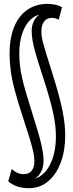

<svg xmlns="http://www.w3.org/2000/svg" viewBox="-20 -770 384 1010"><path d="M130.6 220Q109.5 220 90.4 216.2Q71.4 212.4 54.8 204.4Q38.2 196.4 23.4 183.6L41.6 118.8Q52.2 128.9 62.4 134.7Q72.7 140.4 83.2 143.3Q93.8 146.2 103.6 146.2Q122.3 146.2 134.9 138.4Q147.5 130.7 154.2 115Q160.9 99.3 160.9 76.4Q160.9 56 155.2 29.5Q149.6 3.1 136.8 -39.3Q124 -81.6 101.6 -149.6Q73.4 -235.4 57.7 -294.8Q42 -354.3 36.4 -399.1Q30.9 -443.9 30.2 -484.8Q30 -567.8 53.9 -627.1Q77.8 -686.4 123.1 -718Q168.5 -749.6 229.9 -749.6Q251.3 -749.6 271.3 -745.3Q291.4 -740.9 306.2 -732L288.9 -666.2Q279.5 -671.8 270.8 -673.8Q262.2 -675.8 252.2 -675.8Q226.6 -675.8 212.2 -657.1Q197.7 -638.4 197.7 -604.4Q197.7 -590.6 199.9 -576Q202 -561.4 207.9 -539.6Q213.8 -517.7 224.5 -483Q235.1 -448.3 252.5 -393.8Q273 -328.8 286.5 -279.5Q300.1 -230.2 308.1 -190.9Q316.1 -151.5 319.6 -119.1Q323.1 -86.6 323.1 -56.1Q323.1 22.1 299.6 84.8Q276.2 147.4 233.4 183.7Q190.6 220 130.6 220ZM127.6 175.4Q161.4 175.4 188.2 158.7Q215.1 142 234.4 111.4Q253.7 80.9 263.9 39Q274.1 -3 274.1 -52.4Q274.1 -80 270.9 -108.8Q267.7 -137.6 260 -174.1Q252.4 -210.5 238.3 -260Q224.2 -309.5 201.8 -378.2Q179.2 -447.3 167.3 -489.3Q155.4 -531.3 151 -558.2Q146.7 -585.2 146.7 -607.5Q146.7 -632.9 155.5 -653.3Q164.2 -673.7 179.8 -687.5Q195.3 -701.3 214.3 -707.3L228.8 -688Q222.9 -691.5 217.8 -693Q212.6 -694.6 206.5 -694.6Q170.7 -694.6 142.2 -668.5Q113.8 -642.5 97.6 -596Q81.5 -549.5 81.5 -488.5Q81.5 -457.3 84.8 -427.5Q88.1 -397.7 95.6 -362.9Q103.1 -328.1 116.8 -282.1Q130.5 -236.1 150.6 -171.7Q167.6 -118.6 178.9 -79.9Q190.2 -41.2 196.7 -13Q203.2 15.2 206.2 36.1Q209.2 57 209.2 74.9Q209.2 107.2 197.5 131.1Q185.8 155 164.8 169Q143.8 183 114.7 184.6L88.8 167.3Q97.5 170.5 106.5 173Q115.6 175.4 127.6 175.4Z"/></svg>

Font: Georama ExtraCondensed Thin
Style: Regular
Weight: 100
Width: 2
Designer: Jean-Baptiste Levee
Foundry: Production Type
Version: Version 1.001